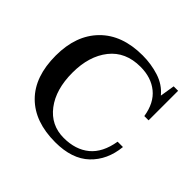

<svg xmlns="http://www.w3.org/2000/svg" viewBox="-127 -616 763 763"><g transform="rotate(45 254.5 -235.0)"><path d="M28 -235Q28 -349 92.5 -414.5Q157 -480 272 -480Q320 -480 364 -466Q408 -452 436 -418L446 -480H471V-314H447Q437 -378 397.5 -410Q358 -442 298 -442Q214 -442 168.5 -384.5Q123 -327 123 -234Q123 -140 166.5 -83Q210 -26 282 -26Q348 -26 390 -60.5Q432 -95 444 -167H474Q466 -87 415 -38.5Q364 10 270 10Q155 10 91.5 -53.5Q28 -117 28 -235Z"/></g></svg>

Font: TavirajRegular
Style: Regular
Weight: 400
Designer: Katatrad Team
Foundry: CadsonDemak
Version: Version 1.001